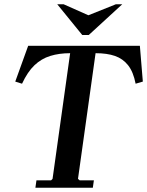

<svg xmlns="http://www.w3.org/2000/svg" viewBox="-20 -886 694 906"><path d="M640 -670 654 -501 620 -491Q609 -547 584.5 -578Q560 -609 522.5 -622Q485 -635 431 -635L348 -42L356 -35H423L418 0H147L152 -35H221L228 -42L311 -635Q259 -635 217 -622Q175 -609 142.5 -578Q110 -547 84 -491L52 -501L113 -670ZM527 -866H557L399 -721H368L250 -866H280L397 -814Z"/></svg>

Font: Brygada 1918 SemiBold
Style: Italic
Weight: 600
Italic angle: -8°
Designer: Mateusz Machalski | Borys Kosmynka | Przemek Hoffer
Foundry: NIEPODLEGLA 2018
Version: Version 3.006